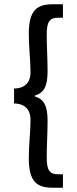

<svg xmlns="http://www.w3.org/2000/svg" viewBox="-20 -728 362 900"><path d="M254 89C211 89 199 69 199 9C199 -48 203 -99 203 -163C203 -233 185 -264 143 -276V-280C185 -292 203 -322 203 -393C203 -457 199 -508 199 -565C199 -625 211 -645 254 -645H275V-708H226C150 -708 115 -676 115 -570C115 -498 123 -454 123 -388C123 -352 106 -314 46 -313V-243C106 -242 123 -204 123 -167C123 -102 115 -58 115 14C115 120 150 152 226 152H275V89Z"/></svg>

Font: Falling Sky
Style: Condensed
Weight: 400
Designer: Paul D. Hunt
Foundry: Adobe Systems Incorporated
Version: Version 1.02